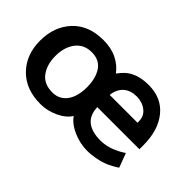

<svg xmlns="http://www.w3.org/2000/svg" viewBox="-71 -812 1120 1120"><g transform="rotate(45 489.0 -252.0)"><path d="M770.5 -313V-323.2Q770.5 -368.2 737.3 -393.1Q704.6 -418.5 658.7 -418.5Q634.8 -418.5 614.5 -411.9Q594.2 -405.3 578.9 -392.1Q563.5 -378.9 553.7 -359.1Q543.9 -339.4 541 -313ZM293.9 -86.4Q325.7 -86.4 348.9 -99.6Q372.1 -112.8 387 -135.3Q401.9 -157.7 408.9 -187.3Q416 -216.8 416 -249.5Q416 -324.7 385.3 -370.1Q354.5 -415.5 290.5 -415.5Q227.1 -415.5 191.4 -368.7Q156.2 -322.3 156.2 -249.5Q156.2 -178.2 190.9 -131.8Q225.1 -86.4 293.9 -86.4ZM293 10.7Q171.9 10.7 101.1 -61.5Q29.8 -134.3 29.8 -249.5Q29.8 -365.2 98.6 -439.5Q167.5 -513.7 289.1 -513.7Q355 -513.7 402.6 -489.7Q450.2 -465.8 478.5 -426.3Q493.7 -448.2 511.7 -465.1Q529.8 -481.9 552 -492.9Q574.2 -503.9 601.1 -509.5Q627.9 -515.1 661.1 -515.1Q767.6 -515.1 827.6 -441.4Q887.7 -367.2 887.7 -243.7V-211.4H540L541 -200.2Q550.8 -86.4 692.4 -86.4Q715.8 -86.4 740.5 -92Q765.1 -97.7 783.2 -105.5Q801.8 -113.3 816.7 -121.3Q831.5 -129.4 839.4 -134.8L847.2 -140.6L880.4 -52.2Q878.4 -51.3 876.2 -49.6Q874 -47.9 871.1 -45.4Q866.2 -42 844.7 -30.3Q825.2 -19.5 802.7 -11.2Q791.5 -6.8 777.3 -2.9Q763.2 1 746.8 3.9Q730.5 6.8 713.1 8.8Q695.8 10.7 678.2 10.7Q620.1 10.7 563 -13.7Q506.8 -38.6 479.5 -77.6Q455.6 -39.1 402.3 -14.2Q349.6 10.7 293 10.7Z"/></g></svg>

Font: Ride
Style: Bold
Weight: 700
Version: Version 3.000